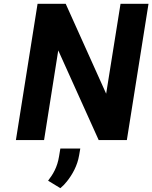

<svg xmlns="http://www.w3.org/2000/svg" viewBox="-20 -731 795 1002"><path d="M63 0H210L284 -468L495 0H642L755 -711H609L534 -242L323 -711H176ZM231 212 295 251C307 241 318 230 329 216C357 181 384 134 393 79L399 44H295L288 86C279 142 257 178 231 212Z"/></svg>

Font: Aerodynamic
Style: Obl
Weight: 500
Designer: Google
Version: Version 2.000980; 2014